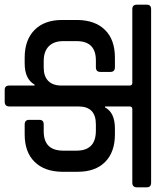

<svg xmlns="http://www.w3.org/2000/svg" viewBox="33 -720 663 817"><g transform="rotate(90 364.5 -311.5)"><path d="M409 -531V-427H413Q435 -469 503 -469H528Q603 -469 645 -427.5Q687 -386 687 -310V-244Q686 -169 644.5 -127Q603 -85 528 -85H486Q466 -85 466 -104V-148Q466 -166 486 -166H515Q597 -166 597 -249V-306Q597 -388 512 -388H485Q409 -388 409 -314V-20Q409 0 389 0H338Q320 0 320 -20V-127H316Q292 -85 226 -85H201Q126 -85 83.5 -127Q41 -169 41 -244V-310Q42 -385 83.5 -427Q125 -469 201 -469H242Q262 -469 262 -450V-407Q262 -388 242 -388H213Q131 -388 131 -306V-249Q131 -209 153 -187.5Q175 -166 216 -166H244Q281 -166 300.5 -185.5Q320 -205 320 -241V-531Q320 -543 309 -543H-5Q-24 -543 -24 -562V-605Q-24 -623 -5 -623H733Q753 -623 753 -605V-562Q753 -543 733 -543H420Q409 -543 409 -531Z"/></g></svg>

Font: Rajdhani Semibold
Style: Regular
Weight: 600
Designer: Satya Rajpurohit, Jyotish Sonowal
Foundry: Indian Type Foundry
Version: Version 1.200;PS 1.0;hotconv 1.0.78;makeotf.lib2.5.61930; tt